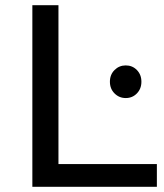

<svg xmlns="http://www.w3.org/2000/svg" viewBox="-20 -720 634 740"><path d="M104.7 -700H205.3V-87.6H584.6V0H104.7ZM403.6 -405Q403.6 -432.3 421.4 -450.1Q439.3 -467.9 464.7 -467.9Q490.3 -467.9 507.6 -450.1Q525 -432.3 525 -405Q525 -377.9 507.6 -360Q490.3 -342.1 464.7 -342.1Q439.3 -342.1 421.4 -360Q403.6 -377.9 403.6 -405Z"/></svg>

Font: iiserrat Thin
Style: Regular
Weight: 100
Designer: Akira Ohta
Foundry: Akira Ohta
Version: Version 1.200;Glyphs 3.3.1 (3343)